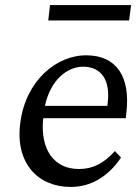

<svg xmlns="http://www.w3.org/2000/svg" viewBox="-20 -731 547 760"><path d="M260 9C337 9 406 -29 459 -107L435 -133C389 -83 347 -62 292 -62C197 -62 138 -135 151 -263H478L480 -283C498 -431 438 -511 324 -512C203 -514 80 -410 60 -242C40 -84 131 9 260 9ZM158 -312C180 -416 247 -467 309 -467C380 -467 418 -415 406 -322L405 -312ZM171 -650H491L499 -711H178Z"/></svg>

Font: TPK Tissa Web
Style: Italic
Weight: 400
Italic angle: -7°
Designer: Jacques Le Bailly, Suppakit Chalermlarp | Katatrad Co.,Ltd.
Foundry: Jacques Le Bailly, Cadson Demak Co.,Ltd.
Version: Version 5.000;Glyphs 3.1.2 (3151)